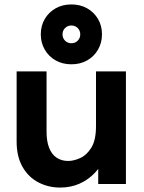

<svg xmlns="http://www.w3.org/2000/svg" viewBox="-20 -830 648 866"><path d="M548 -508V0H423V-121L456 -128Q439 -83 408.5 -51Q378 -19 338.5 -1.5Q299 16 251 16Q198 16 153 -7.5Q108 -31 81.5 -77.5Q55 -124 55 -192V-508H190V-235Q190 -193 201.5 -163.5Q213 -134 235 -119Q257 -104 288 -104Q312 -104 341.5 -117Q371 -130 392 -164Q413 -198 413 -261V-508ZM302 -540Q262 -540 231 -557.5Q200 -575 182 -606Q164 -637 164 -675Q164 -714 182 -744.5Q200 -775 231 -792.5Q262 -810 302 -810Q342 -810 373 -792.5Q404 -775 422 -744.5Q440 -714 440 -675Q440 -637 422 -606Q404 -575 373 -557.5Q342 -540 302 -540ZM302 -635Q319 -635 330.5 -646.5Q342 -658 342 -675Q342 -692 330.5 -703.5Q319 -715 302 -715Q285 -715 273.5 -703.5Q262 -692 262 -675Q262 -658 273.5 -646.5Q285 -635 302 -635Z"/></svg>

Font: Fustat ExtraBold
Style: Regular
Weight: 800
Designer: Mohamed Gaber, Khaled Hosny, Laura Garcia Mut
Foundry: Kief Type Foundry, Alif Type Foundry, Hard Type Foundry
Version: Version 1.007